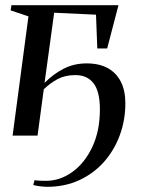

<svg xmlns="http://www.w3.org/2000/svg" viewBox="-20 -522 542 739"><path d="M151.5 -203Q185 -237 225 -257.5Q265 -278 313.5 -278Q361.5 -278 394.8 -259.8Q428 -241.5 445.2 -207.2Q462.5 -173 462.5 -124.5Q462.5 -60 441.2 -2Q420 56 380.5 100.8Q341 145.5 285.5 171.2Q230 197 161.5 197Q151 197 134.2 195Q117.5 193 108 190L113 171.5Q122 173 133.8 173.5Q145.5 174 156.5 174Q211.5 174 259 139.5Q306.5 105 335.5 43.2Q364.5 -18.5 364.5 -101Q364.5 -169.5 340.2 -201.2Q316 -233 270 -233Q231 -233 202.2 -217.8Q173.5 -202.5 148.5 -178.5L124.5 0H28.5L89.5 -459L21 -482L24 -502H436L392.5 -335.5H354.5L349.5 -465.5L188.5 -473Z"/></svg>

Font: Merriweather 144pt
Style: Italic
Weight: 400
Italic angle: -7.8°
Version: Version 2.101